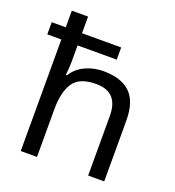

<svg xmlns="http://www.w3.org/2000/svg" viewBox="-137 -868 892 977"><g transform="rotate(20 309.0 -380.0)"><path d="M173 -760V-670H385V-604H173V-517Q173 -498 171.5 -478.5Q170 -459 168 -443H174Q200 -484 245 -505Q290 -526 342 -526Q439 -526 488 -479Q537 -432 537 -329V0H450V-323Q450 -452 330 -452Q240 -452 206.5 -402Q173 -352 173 -258V0H85V-604H9V-670H85V-760Z"/></g></svg>

Font: Noto Sans Soyombo
Style: Regular
Weight: 400
Designer: Monotype Design Team
Foundry: Monotype Imaging Inc.
Version: Version 2.001; ttfautohint (v1.8.4.7-5d5b)